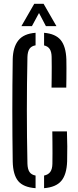

<svg xmlns="http://www.w3.org/2000/svg" viewBox="-20 -977 408 1004"><path d="M166 7Q102.5 2.5 75.2 -30.2Q48 -63 46.5 -132.5Q45.5 -199.5 45 -266.2Q44.5 -333 44.5 -399.8Q44.5 -466.5 45 -533.5Q45.5 -600.5 46.5 -667.5Q48 -730.5 76 -765.8Q104 -801 166 -805.5V-740Q144.5 -736.5 134.5 -722Q124.5 -707.5 123.5 -679.5Q122 -607.5 121.2 -538.2Q120.5 -469 120.5 -400Q120.5 -331 121.2 -261.5Q122 -192 123.5 -120.5Q124.5 -92.5 134.2 -77.8Q144 -63 166 -59ZM210.5 7V-59Q232.5 -63.5 243 -78.2Q253.5 -93 254 -120.5Q254.5 -146.5 254.5 -176Q254.5 -205.5 254.2 -234.8Q254 -264 253.5 -290H330Q331.5 -250 331.8 -211.2Q332 -172.5 331 -132.5Q328.5 -64 300.5 -31Q272.5 2 210.5 7ZM249.5 -519Q250 -544 250.2 -571.5Q250.5 -599 250.5 -627Q250.5 -655 250 -679.5Q249.5 -706 240 -720.5Q230.5 -735 210.5 -739.5V-805.5Q270 -800.5 297.2 -767.8Q324.5 -735 327 -667Q327.5 -648.5 327.5 -620.8Q327.5 -593 327.2 -565.5Q327 -538 326.5 -519ZM92 -840.5 159 -957H208L275 -840.5H220L184 -909L147 -840.5Z"/></svg>

Font: Big Shoulders Stencil Display Thin Medium
Style: Regular
Weight: 500
Version: Version 2.001